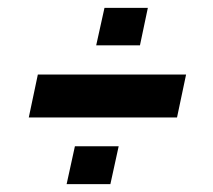

<svg xmlns="http://www.w3.org/2000/svg" viewBox="-20 -496 541 487"><path d="M53 -198 76 -307H452L429 -198ZM149 -29 170 -125H281L260 -29ZM224 -381 245 -476H355L335 -381Z"/></svg>

Font: Saira SemiCondensed
Style: Bold Italic
Weight: 700
Width: 4
Italic angle: -12°
Designer: Hector Gatti with collaboration of the Omnibus-Type team
Foundry: Omnibus-Type
Version: Version 1.101